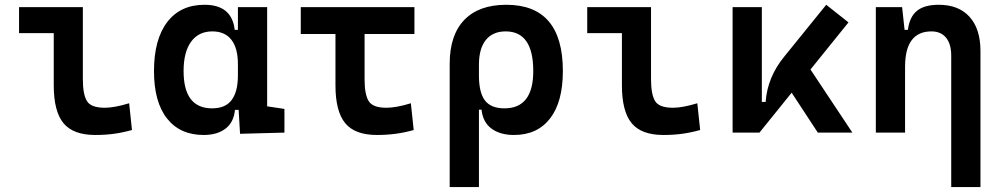

<svg xmlns="http://www.w3.org/2000/svg" viewBox="-20 -547 4142 792"><path d="M373 9.8Q281.7 9.8 241.7 -39.1Q201.7 -87.9 201.7 -195.3V-410.2H58.6V-517.6H321.8V-219.7Q321.8 -158.2 338.4 -130.4Q355 -102.5 412.1 -102.5Q452.1 -102.5 512.7 -121.1L524.4 -10.7Q485.8 0 450 4.9Q414.1 9.8 373 9.8Z M820.3 9.8Q722.7 9.8 668.9 -58.3Q615.2 -126.5 615.2 -253.9Q615.2 -384.3 669.7 -455.8Q724.1 -527.3 823.7 -527.3Q936.5 -527.3 948.2 -423.8H961.4V-517.6H1082V-108.4L1153.3 -97.7V0L970.2 4.9L964.4 -93.8H949.2Q944.3 -42 909.9 -16.1Q875.5 9.8 820.3 9.8ZM961.4 -235.4V-282.2Q961.4 -348.1 934.6 -382.8Q907.7 -417.5 856 -417.5Q799.3 -417.5 768.3 -375Q737.3 -332.5 737.3 -253.9Q737.3 -100.1 855 -100.1Q910.2 -100.1 935.8 -134.8Q961.4 -169.4 961.4 -235.4Z M1535.2 9.8Q1443.8 9.8 1403.8 -39.1Q1363.8 -87.9 1363.8 -195.3V-406.7H1220.7V-517.6H1689.5V-406.7H1483.9V-219.7Q1483.9 -158.2 1500.5 -130.4Q1517.1 -102.5 1574.2 -102.5Q1594.2 -102.5 1619.6 -107.2Q1645 -111.8 1674.8 -121.1L1686.5 -10.7Q1648.9 0 1611.8 4.9Q1574.7 9.8 1535.2 9.8Z M2100.1 9.8Q2043 9.8 2007.3 -16.6Q1971.7 -43 1966.3 -94.7H1955.6V224.6H1835V-284.2Q1835 -401.9 1895 -464.6Q1955.1 -527.3 2068.4 -527.3Q2301.8 -527.3 2301.8 -253.9Q2301.8 -126.5 2249 -58.3Q2196.3 9.8 2100.1 9.8ZM1955.6 -235.8Q1955.6 -165.5 1980.2 -132.8Q2004.9 -100.1 2061 -100.1Q2179.7 -100.1 2179.7 -253.9Q2179.7 -417.5 2065.9 -417.5Q2012.7 -417.5 1984.1 -382.1Q1955.6 -346.7 1955.6 -279.8Z M2716.8 9.8Q2625.5 9.8 2585.4 -39.1Q2545.4 -87.9 2545.4 -195.3V-410.2H2402.3V-517.6H2665.5V-219.7Q2665.5 -158.2 2682.1 -130.4Q2698.7 -102.5 2755.9 -102.5Q2795.9 -102.5 2856.4 -121.1L2868.2 -10.7Q2829.6 0 2793.7 4.9Q2757.8 9.8 2716.8 9.8Z M3002 0V-517.6H3122.6V-126.5H3138.2Q3145.5 -229 3215.8 -314.5L3388.2 -527.3L3480 -454.6L3323.2 -260.3L3496.1 0H3353.5L3245.6 -164.6L3112.8 0Z M3903.8 224.6V-317.4Q3903.8 -365.2 3882.6 -391.4Q3861.3 -417.5 3822.3 -417.5Q3713.4 -417.5 3713.4 -271.5V0H3592.8V-517.6H3701.2L3711.4 -423.8H3725.1Q3731.4 -476.1 3761.7 -501.7Q3792 -527.3 3852.5 -527.3Q3934.6 -527.3 3979.5 -477.5Q4024.4 -427.7 4024.4 -336.9V224.6Z"/></svg>

Font: CaskaydiaCove NFP SemiBold
Style: Regular
Weight: 600
Designer: Aaron Bell
Foundry: Saja Typeworks
Version: Version 2111.001; VTT 6.35;Nerd Fonts 3.1.1